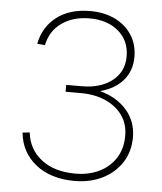

<svg xmlns="http://www.w3.org/2000/svg" viewBox="-53 -772 706 835"><g transform="rotate(5 300.0 -355.0)"><path d="M304 16Q198 16 133 -36.5Q68 -89 60 -174L91 -177Q99 -104 155.5 -60Q212 -16 304 -16Q362 -16 407.5 -38Q453 -60 479.5 -101Q506 -142 506 -199Q506 -250 479.5 -287.5Q453 -325 406 -346Q359 -367 298 -367H231V-397H298Q381 -397 431.5 -436.5Q482 -476 482 -543Q482 -612 433.5 -653Q385 -694 308 -694Q235 -694 185.5 -658.5Q136 -623 124 -561L90 -564Q104 -638 161 -682Q218 -726 308 -726Q369 -726 415.5 -703.5Q462 -681 489 -640Q516 -599 516 -543Q516 -484 480.5 -442Q445 -400 380 -383Q454 -363 497 -313.5Q540 -264 540 -195Q540 -132 509 -84.5Q478 -37 424.5 -10.5Q371 16 304 16Z"/></g></svg>

Font: Geist Mono Thin
Style: Regular
Weight: 100
Monospace: yes
Designer: Basement.studio, Andrés Briganti, Mateo Zaragoza
Foundry: Basement.studio, Vercel, Andrés Briganti, Guido Ferreyra, Mateo Zaragoza
Version: Version 1.500; ttfautohint (v1.8.4.7-5d5b)